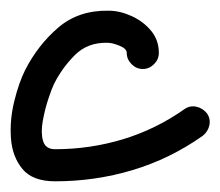

<svg xmlns="http://www.w3.org/2000/svg" viewBox="-34 -306 412 359"><path d="M233 -177Q221 -177 212 -186Q203 -195 203 -207Q203 -215 189.5 -220.5Q176 -226 167 -226Q130 -227 106 -203Q82 -179 67 -149Q63 -141 56.5 -121.5Q50 -102 46 -80Q42 -58 46.5 -42.5Q51 -27 69 -27Q134 -27 195.5 -45.5Q257 -64 311 -102Q321 -109 333 -106.5Q345 -104 353 -94Q360 -84 357.5 -72Q355 -60 345 -52Q284 -9 214 12Q144 33 69 33Q27 33 8 10Q-11 -13 -13.5 -47Q-16 -81 -7.5 -116Q1 -151 13 -175Q37 -222 75 -254.5Q113 -287 169 -286Q190 -286 212 -276Q234 -266 248.5 -248.5Q263 -231 263 -207Q263 -195 254 -186Q245 -177 233 -177Z"/></svg>

Font: FRB American Cursive Guidelines Arrows
Style: Bold Italic
Weight: 700
Italic angle: -25°
Version: Version 2.0;Modular Font Editor K font №1